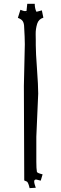

<svg xmlns="http://www.w3.org/2000/svg" viewBox="-20 -786 316 1001"><path d="M179.2 -297.9 169.4 -73.2V57.1Q169.4 92.8 172.4 109.9Q173.8 116.2 202.1 123L192.4 155.8Q169.9 149.9 168.5 149.9Q158.2 149.9 158.2 160.2Q158.2 170.4 166.5 192.9L134.3 194.8Q128.4 168 121.1 161.1L106.4 154.8L104.5 -337.9L109.4 -555.2Q109.4 -587.4 105.5 -652.8Q104 -668.5 97.2 -677.5Q90.3 -686.5 73.2 -692.9L86.4 -734.9Q103.5 -728 109.9 -728Q116.2 -728 118.2 -729Q122.1 -758.8 122.1 -766.1H161.1Q161.1 -743.7 169.4 -725.1H172.4Q174.3 -725.1 198.2 -731.9L206.1 -693.8Q181.6 -686.5 173.8 -662.1Q165.5 -634.8 166 -607.7Q166.5 -580.6 166.5 -578.1V-550.8Q166.5 -512.2 172.9 -426Q179.2 -339.8 179.2 -297.9ZM117.2 -724.1V-723.1L122.1 -716.8Q117.7 -724.1 117.2 -724.1Z"/></svg>

Font: Eater Caps
Style: Regular
Weight: 400
Version: Version 001.002